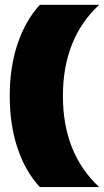

<svg xmlns="http://www.w3.org/2000/svg" viewBox="-20 -698 428 790"><path d="M144 71.8Q84 7.3 52 -88.9Q20 -185.1 20 -303.2Q20 -420.9 52 -516.8Q84 -612.8 144 -678.2H388.2Q238.8 -539.6 238.8 -303.2Q238.8 -66.9 388.2 71.8Z"/></svg>

Font: Kanit ExtraBold
Style: Regular
Weight: 800
Designer: Katatrad Team
Foundry: CadsonDemak
Version: Version 1.000;PS 001.000;hotconv 1.0.88;makeotf.lib2.5.64775